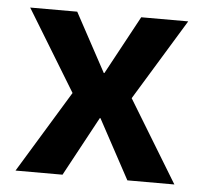

<svg xmlns="http://www.w3.org/2000/svg" viewBox="-43 -565 650 610"><g transform="rotate(5 281.5 -260.0)"><path d="M28 0 187 -261.3 29.3 -520H179.3L280.3 -333.3H282.3L383.4 -520H533.3L375.6 -261.3L534.6 0H384.7L282.3 -189.4H280.3L177.9 0Z"/></g></svg>

Font: M PLUS 1 Thin
Style: Regular
Weight: 100
Designer: Coji Morishita
Foundry: UNDERFOREST DESIGN
Version: Version 1.001